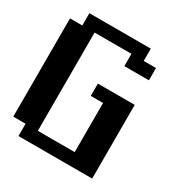

<svg xmlns="http://www.w3.org/2000/svg" viewBox="-150 -735 800 846"><g transform="rotate(30 250.0 -312.5)"><path d="M0 -562.5H62.5V-625H375V-562.5H437.5V-500H312.5V-562.5H125V-62.5H312.5V-312.5H250V-375H437.5V0H62.5V-62.5H0Z"/></g></svg>

Font: NeoDunggeunmo Pro
Style: Regular
Weight: 400
Version: Version 1.020